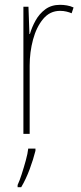

<svg xmlns="http://www.w3.org/2000/svg" viewBox="-20 -555 336 796"><path d="M229 -535Q243 -535 257.5 -532.5Q272 -530 285 -524L277 -500Q268 -504 255.5 -507Q243 -510 229 -510Q187 -510 159 -476.5Q131 -443 117 -391Q103 -339 103 -283V0H77V-527H98L102 -414H104Q112 -442 127.5 -470Q143 -498 168 -516.5Q193 -535 229 -535ZM127 70Q118 106 103 146.5Q88 187 68 221H53V212Q61 195 70 167Q79 139 87 110Q95 81 97 61H127Z"/></svg>

Font: Noto Sans Khmer Condensed Thin
Style: Regular
Weight: 100
Width: 3
Designer: Danh Hong and the Monotype Design Team
Foundry: Monotype Imaging Inc.
Version: Version 2.004; ttfautohint (v1.8.4.7-5d5b)